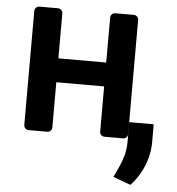

<svg xmlns="http://www.w3.org/2000/svg" viewBox="-53 -595 779 845"><g transform="rotate(5 336.5 -172.0)"><path d="M66.1 -20.6V-524.9Q66.1 -533.4 72.3 -539.4Q78.5 -545.5 87 -545.5H169.4Q177.9 -545.5 183.9 -539.4Q190 -533.4 190 -524.9V-326H401.3V-524.9Q401.3 -533.4 407.5 -539.4Q413.7 -545.5 422.2 -545.5H504.3Q512.8 -545.5 518.8 -539.4Q524.9 -533.4 524.9 -524.9V-20.6Q524.9 -12.1 518.8 -6Q512.8 0 504.3 0H422.2Q413.7 0 407.5 -6Q401.3 -12.1 401.3 -20.6V-220.5H190V-20.6Q190 -12.1 183.9 -6Q177.9 0 169.4 0H87Q78.5 0 72.3 -6Q66.1 -12.1 66.1 -20.6ZM633.2 -73.5V5Q633.2 41.5 623.6 76.7Q614 111.9 596.2 143.6Q578.5 175.4 554 201L476.9 172.6Q488.3 148.1 499.5 123.8Q510.7 99.4 517.9 72.1Q525.2 44.7 525.2 11.7V-73.5Z"/></g></svg>

Font: DeltaSans SemiBold
Style: Regular
Weight: 600
Designer: Rasmus Andersson
Foundry: rsms
Version: Version 3.012